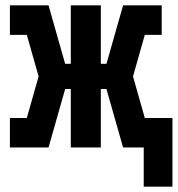

<svg xmlns="http://www.w3.org/2000/svg" viewBox="-20 -550 663 716"><path d="M623 146H516V0H439L377 -218H356V0H244V-218H223L161 0H17V-110H80L124 -265L80 -420H17V-530H161L223 -312H244V-530H356V-312H377L439 -530H583V-420H520L476 -265L520 -110H623Z"/></svg>

Font: Iosevka Curly Slab XBdEx
Style: Regular
Weight: 800
Width: 7
Monospace: yes
Designer: Belleve Invis
Foundry: Belleve Invis
Version: Version 11.0.0; ttfautohint (v1.8.3)